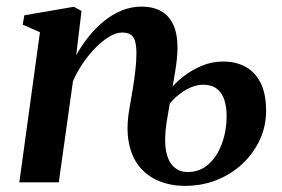

<svg xmlns="http://www.w3.org/2000/svg" viewBox="-20 -566 876 596"><path d="M216.5 -394.5Q233 -424.5 254.8 -451.8Q276.5 -479 302.5 -500.2Q328.5 -521.5 358 -533.5Q387.5 -545.5 419.5 -545.5Q454.5 -545.5 479.5 -531.8Q504.5 -518 517.8 -489.5Q531 -461 531 -417Q531 -403 529 -383Q527 -363 523.2 -340.5Q519.5 -318 516 -297.5Q529.5 -313.5 553.2 -331.5Q577 -349.5 607.5 -362.2Q638 -375 672.5 -375Q712.5 -375 742.5 -358.5Q772.5 -342 789.2 -308.2Q806 -274.5 806 -222Q806 -174 786.5 -132Q767 -90 732.8 -57.8Q698.5 -25.5 652.8 -7.2Q607 11 554 11Q511 11 474.8 -3.5Q438.5 -18 413.8 -47.5Q389 -77 380 -122.8Q371 -168.5 382 -230.5Q387 -258.5 392 -288.8Q397 -319 400.2 -348Q403.5 -377 403.5 -399.5Q403.5 -424 399.2 -438.2Q395 -452.5 385.2 -458.8Q375.5 -465 359 -465Q340.5 -465 319.2 -452.2Q298 -439.5 277 -418.2Q256 -397 237.5 -370Q219 -343 206.5 -314L162.5 0H40L104 -466L50.5 -489.5L55.5 -518.5L209.5 -545L233 -532ZM497 -185.5Q489 -131.5 495.5 -97.5Q502 -63.5 519.8 -47.8Q537.5 -32 562.5 -32Q601 -32 628 -56.8Q655 -81.5 669.2 -121.2Q683.5 -161 683.5 -206Q683.5 -233.5 676.5 -255.5Q669.5 -277.5 653.5 -290.2Q637.5 -303 610.5 -303Q592.5 -303 573.2 -295Q554 -287 536.8 -273.5Q519.5 -260 507 -244.5Z"/></svg>

Font: Merriweather 72pt SemiBold
Style: Italic
Weight: 600
Italic angle: -7.8°
Version: Version 2.101